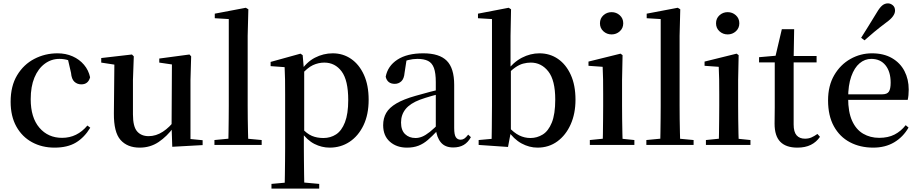

<svg xmlns="http://www.w3.org/2000/svg" viewBox="-20 -859 5447 1138"><path d="M303 16Q229 16 170 -16Q111 -48 77 -109Q43 -170 43 -256Q43 -349 81.5 -413Q120 -477 183.5 -510Q247 -543 321 -543Q370 -543 410.5 -525Q451 -507 478 -475Q505 -443 514 -401Q503 -359 462 -359Q438 -359 421 -374.5Q404 -390 401 -427L380 -518L440 -476Q411 -494 385.5 -502Q360 -510 332 -510Q284 -510 245 -481Q206 -452 184 -399Q162 -346 162 -271Q162 -162 213.5 -102Q265 -42 348 -42Q393 -42 430.5 -60.5Q468 -79 498 -115L515 -102Q480 -44 430 -14Q380 16 303 16Z M808 16Q735 16 694.5 -29.5Q654 -75 655 -187L658 -492L684 -472L580 -488V-515L762 -536L773 -525L768 -385V-181Q768 -109 792.5 -80.5Q817 -52 861 -52Q905 -52 945.5 -78.5Q986 -105 1018 -149L1047 -103H1008Q970 -51 920.5 -17.5Q871 16 808 16ZM1001 11 997 -111V-113L999 -477L924 -488V-512L1103 -536L1113 -525L1109 -385V-35L1181 -28V1Z M1251 0V-29L1365 -40H1414L1531 -29V0ZM1333 0Q1334 -34 1334.5 -73.5Q1335 -113 1335.5 -154.5Q1336 -196 1336 -232V-746L1253 -751V-778L1437 -813L1452 -804L1448 -647V-232Q1448 -196 1448.5 -154.5Q1449 -113 1450 -73.5Q1451 -34 1452 0Z M1589 259V231L1699 221H1761L1872 231V259ZM1667 259Q1668 221 1668.5 179Q1669 137 1669.5 95.5Q1670 54 1670 19V-299Q1670 -350 1669.5 -387.5Q1669 -425 1667 -461L1584 -467V-492L1761 -541L1774 -532L1781 -450L1783 -444V-77L1781 -65V19Q1781 53 1781.5 94.5Q1782 136 1782.5 178.5Q1783 221 1784 259ZM1934 16Q1887 16 1843.5 -6Q1800 -28 1763 -80H1750L1767 -101Q1799 -66 1829 -53.5Q1859 -41 1897 -41Q1939 -41 1972 -62.5Q2005 -84 2024.5 -134Q2044 -184 2044 -266Q2044 -383 2005 -435.5Q1966 -488 1902 -488Q1868 -488 1835 -473Q1802 -458 1761 -411L1748 -432H1758Q1796 -491 1846.5 -517Q1897 -543 1952 -543Q2013 -543 2061 -510Q2109 -477 2137 -415.5Q2165 -354 2165 -268Q2165 -180 2134.5 -116.5Q2104 -53 2052 -18.5Q2000 16 1934 16Z M2392 16Q2331 16 2291 -19Q2251 -54 2251 -117Q2251 -158 2269 -189.5Q2287 -221 2329.5 -246Q2372 -271 2443 -291Q2484 -303 2532 -315.5Q2580 -328 2620 -337V-312Q2580 -302 2539.5 -290.5Q2499 -279 2469 -268Q2411 -246 2384 -212.5Q2357 -179 2357 -133Q2357 -87 2381 -64Q2405 -41 2443 -41Q2462 -41 2482 -49Q2502 -57 2528 -77.5Q2554 -98 2589 -135L2602 -84H2572Q2542 -52 2516 -29.5Q2490 -7 2460.5 4.5Q2431 16 2392 16ZM2666 15Q2618 15 2593 -15Q2568 -45 2563 -96V-99V-372Q2563 -426 2552 -456Q2541 -486 2517 -498Q2493 -510 2454 -510Q2427 -510 2399 -503Q2371 -496 2336 -480L2390 -506L2378 -428Q2375 -392 2358.5 -377Q2342 -362 2320 -362Q2276 -362 2266 -404Q2278 -468 2335.5 -505.5Q2393 -543 2489 -543Q2584 -543 2628 -499Q2672 -455 2672 -356V-100Q2672 -60 2682 -45.5Q2692 -31 2710 -31Q2722 -31 2732 -37.5Q2742 -44 2755 -61L2771 -46Q2754 -15 2728.5 0Q2703 15 2666 15Z M2817 0V-29L2894 -36Q2895 -65 2895 -100Q2895 -135 2895.5 -170Q2896 -205 2896 -232V-746L2813 -751V-778L2995 -813L3009 -804L3006 -647V-453L3008 -443V-80V-78L2991 12ZM3166 16Q3117 16 3071 -9Q3025 -34 2988 -88H2977L2993 -108Q3026 -72 3057.5 -56.5Q3089 -41 3124 -41Q3163 -41 3196.5 -61.5Q3230 -82 3250.5 -132Q3271 -182 3271 -269Q3271 -383 3230 -435.5Q3189 -488 3126 -488Q3104 -488 3081 -482Q3058 -476 3033 -458.5Q3008 -441 2976 -406L2964 -435H2981Q3023 -491 3073.5 -517Q3124 -543 3177 -543Q3239 -543 3287 -510Q3335 -477 3363 -415.5Q3391 -354 3391 -268Q3391 -186 3362.5 -122Q3334 -58 3283.5 -21Q3233 16 3166 16Z M3476 0V-29L3584 -40H3633L3740 -29V0ZM3552 0Q3553 -25 3553.5 -66.5Q3554 -108 3554.5 -153Q3555 -198 3555 -232V-300Q3555 -350 3554.5 -388.5Q3554 -427 3552 -463L3468 -469V-494L3658 -541L3670 -532L3667 -385V-232Q3667 -198 3667.5 -153Q3668 -108 3669 -66.5Q3670 -25 3671 0ZM3605 -655Q3577 -655 3556.5 -673.5Q3536 -692 3536 -721Q3536 -750 3556.5 -768.5Q3577 -787 3605 -787Q3633 -787 3653.5 -768.5Q3674 -750 3674 -721Q3674 -692 3653.5 -673.5Q3633 -655 3605 -655Z M3811 0V-29L3925 -40H3974L4091 -29V0ZM3893 0Q3894 -34 3894.5 -73.5Q3895 -113 3895.5 -154.5Q3896 -196 3896 -232V-746L3813 -751V-778L3997 -813L4012 -804L4008 -647V-232Q4008 -196 4008.5 -154.5Q4009 -113 4010 -73.5Q4011 -34 4012 0Z M4164 0V-29L4272 -40H4321L4428 -29V0ZM4240 0Q4241 -25 4241.5 -66.5Q4242 -108 4242.5 -153Q4243 -198 4243 -232V-300Q4243 -350 4242.5 -388.5Q4242 -427 4240 -463L4156 -469V-494L4346 -541L4358 -532L4355 -385V-232Q4355 -198 4355.5 -153Q4356 -108 4357 -66.5Q4358 -25 4359 0ZM4293 -655Q4265 -655 4244.5 -673.5Q4224 -692 4224 -721Q4224 -750 4244.5 -768.5Q4265 -787 4293 -787Q4321 -787 4341.5 -768.5Q4362 -750 4362 -721Q4362 -692 4341.5 -673.5Q4321 -655 4293 -655Z M4628 -489V-527H4820V-489ZM4706 16Q4639 16 4605 -18.5Q4571 -53 4571 -126Q4571 -152 4571.5 -173Q4572 -194 4572 -223V-489H4479V-520L4593 -530L4574 -516L4614 -686H4687L4684 -511V-500V-121Q4684 -77 4701.5 -57Q4719 -37 4751 -37Q4772 -37 4788.5 -44Q4805 -51 4825 -65L4840 -48Q4819 -17 4786 -0.5Q4753 16 4706 16Z M5156 16Q5078 16 5017.5 -16Q4957 -48 4922.5 -110.5Q4888 -173 4888 -264Q4888 -351 4924.5 -413.5Q4961 -476 5020.5 -509.5Q5080 -543 5148 -543Q5218 -543 5267 -514.5Q5316 -486 5341 -437.5Q5366 -389 5366 -328Q5366 -292 5360 -267H4938V-300H5209Q5238 -300 5248.5 -316Q5259 -332 5259 -369Q5259 -434 5228.5 -472Q5198 -510 5144 -510Q5106 -510 5075 -484Q5044 -458 5025.5 -406Q5007 -354 5007 -277Q5007 -195 5030.5 -143Q5054 -91 5096 -66.5Q5138 -42 5191 -42Q5244 -42 5282 -61.5Q5320 -81 5348 -117L5365 -103Q5333 -47 5280 -15.5Q5227 16 5156 16ZM5084 -635Q5105 -669 5127.5 -704.5Q5150 -740 5177 -785Q5194 -814 5209 -826.5Q5224 -839 5243 -839Q5258 -839 5271.5 -828Q5285 -817 5285 -796Q5285 -780 5272.5 -762.5Q5260 -745 5232 -725Q5192 -695 5162 -670Q5132 -645 5104 -620Z"/></svg>

Font: Noto Serif TC ExtraLight SemiBold
Style: Regular
Weight: 600
Version: Version 2.003-H1;hotconv 1.1.1;makeotfexe 2.6.0